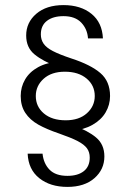

<svg xmlns="http://www.w3.org/2000/svg" viewBox="-20 -727 513 754"><path d="M88.6 -123.5H147.1Q150.9 -85 174.5 -60.7Q198.2 -36.4 244.8 -36.4Q285.6 -36.4 309 -54.8Q332.4 -73.2 332.4 -108.2Q332.4 -129.7 321.5 -144.6Q310.6 -159.5 285.3 -172.8Q259.9 -186 212.6 -202.5Q162.6 -219.5 130.1 -237.8Q97.6 -256.2 79.5 -283.6Q61.3 -311 61.3 -350Q61.3 -385.5 78.6 -415Q95.8 -444.5 129.6 -463.1Q163.4 -481.8 210.4 -484.2L205.2 -465.3Q148.4 -486.5 115.6 -513.4Q82.8 -540.3 82.8 -587.6Q82.8 -638.8 122.5 -672.9Q162.2 -707 229.5 -707Q296.9 -707 339.2 -672.7Q381.4 -638.5 384.2 -576.2H325.6Q323.1 -613 299 -638.3Q274.8 -663.6 229.5 -663.6Q188.4 -663.6 164.4 -645.2Q140.4 -626.8 140.4 -592.1Q140.4 -571.3 151.2 -555.5Q162.1 -539.7 187.6 -526.5Q213.1 -513.2 260.1 -497.5Q336.1 -472.8 374.1 -440.2Q412.2 -407.5 412.2 -350Q412.2 -315.5 394.9 -285.9Q377.6 -256.2 343.5 -236.9Q309.4 -217.5 261.6 -212.8L267.6 -234.4Q324.1 -214.7 357 -187.3Q389.9 -160 389.9 -112.7Q389.9 -61.5 350.7 -27.2Q311.5 7 244.8 7Q177.1 7 134.2 -27.3Q91.3 -61.5 88.6 -123.5ZM352.1 -350Q352.1 -391.8 320 -418.6Q287.8 -445.4 234.7 -445.4Q182.2 -445.4 151.4 -417.7Q120.6 -390 120.6 -350Q120.6 -308.2 152.4 -281.4Q184.2 -254.6 238 -254.6Q290.6 -254.6 321.3 -282.3Q352.1 -310 352.1 -350Z"/></svg>

Font: AF Albert Sans Medium
Style: Regular
Weight: 500
Designer: Andreas Rasmussen
Foundry: a.Foundry
Version: Version 1.300;Glyphs 3.2 (3231)